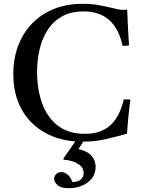

<svg xmlns="http://www.w3.org/2000/svg" viewBox="-20 -731 761 1010"><path d="M666 -207Q654 -119 648 -28Q593 -12 536 1Q481 14 418 14L393 53Q443 65 463 90Q483 115 483 146Q483 182 463.5 207Q444 232 412 245.5Q380 259 342 259Q301 259 283 243Q265 227 265 210Q265 195 276 184.5Q287 174 303 174Q316 174 333 185.5Q350 197 361 227Q394 225 407 211.5Q420 198 420 180Q420 150 391.5 131.5Q363 113 315 109L313 104L376 13Q289 6 222 -30Q140 -74 95 -153.5Q50 -233 50 -341Q50 -450 95 -533.5Q140 -617 222 -664Q304 -711 415 -711Q456 -711 487 -706Q518 -701 562 -691Q582 -687 597 -683Q612 -679 628 -679Q633 -679 639 -679.5Q645 -680 649 -681Q651 -637 653 -590Q655 -543 659 -492Q639 -489 625 -490Q586 -671 420 -671Q353 -671 306 -644.5Q259 -618 230 -572.5Q201 -527 188 -470Q175 -413 175 -351Q175 -263 201 -189Q227 -115 283 -71Q339 -27 427 -27Q510 -27 559.5 -71Q609 -115 631 -208H648Q656 -208 666 -207Z"/></svg>

Font: Tiro Kannada
Style: Regular
Weight: 400
Designer: Kannada: John Hudson & Fiona Ross. Latin: John Hudson.
Foundry: Tiro Typeworks Ltd.
Version: Version 1.52